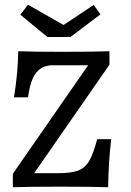

<svg xmlns="http://www.w3.org/2000/svg" viewBox="-20 -786 551 806"><path d="M33.9 -56.5 350 -512.1H202.4Q171.8 -512.1 150.8 -498.4Q129.8 -484.7 116.9 -455.2Q104 -425.8 97.6 -377.4H38.7Q55.6 -482.3 56.5 -571Q112.1 -568.5 243.5 -568.5Q380.6 -568.5 439.5 -571V-514.5L123.4 -58.9H223.4Q279 -58.9 308.5 -70.2Q337.9 -81.5 354.8 -110.9Q371.8 -140.3 387.9 -201.6H446.8Q435.5 -107.3 433.9 0Q374.2 -2.4 233.1 -2.4Q95.2 -2.4 33.9 0ZM401.6 -725.8 275.8 -630.6H179L65.3 -724.2L97.6 -766.1L275.8 -664.5H221.8L373.4 -765.3Z"/></svg>

Font: Playfair Micro SmCond SmLight
Style: Regular
Weight: 360
Width: 4
Designer: Claus Eggers Sørensen
Foundry: Claus Eggers Sørensen
Version: Version 2.100;Glyphs 3.2 (3219)